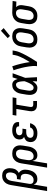

<svg xmlns="http://www.w3.org/2000/svg" viewBox="1485 -2324 1024 4094"><g transform="rotate(-90 1997.0 -277.0)"><path d="M-30 215 98 -556Q102 -579 109 -603Q116 -627 129 -649Q142 -671 160.5 -689.5Q179 -708 201.5 -720.5Q224 -733 248.5 -738Q273 -743 297 -743Q297 -743 297 -743Q297 -743 297 -743Q324 -743 350 -737Q376 -731 397 -716.5Q418 -702 431.5 -680Q445 -658 451.5 -633Q458 -608 457.5 -581Q457 -554 453 -526Q449 -505 442.5 -484.5Q436 -464 423 -445.5Q410 -427 392.5 -412Q375 -397 355 -388Q378 -375 394.5 -353.5Q411 -332 419 -305.5Q427 -279 426.5 -250Q426 -221 421 -192Q417 -168 410 -144Q403 -120 391.5 -97Q380 -74 362.5 -53.5Q345 -33 323 -18.5Q301 -4 276.5 2Q252 8 227 8Q207 8 187 3.5Q167 -1 151.5 -11.5Q136 -22 125 -38Q114 -54 109 -72L61 215ZM203 -72Q220 -72 236.5 -76Q253 -80 268 -90Q283 -100 294.5 -113.5Q306 -127 313.5 -142.5Q321 -158 325.5 -174.5Q330 -191 333 -207Q336 -224 337 -240.5Q338 -257 335.5 -273Q333 -289 327 -303.5Q321 -318 309.5 -328.5Q298 -339 283 -343.5Q268 -348 251 -348H213L226 -428H265Q284 -428 303 -437Q322 -446 334.5 -462.5Q347 -479 353.5 -498Q360 -517 364 -536Q366 -551 367 -565.5Q368 -580 366.5 -594Q365 -608 360 -621Q355 -634 346 -644Q337 -654 323.5 -658.5Q310 -663 296 -663Q275 -663 254 -652.5Q233 -642 219 -624Q205 -606 197.5 -585Q190 -564 186 -542L124 -165Q121 -146 124 -128Q127 -110 138 -96.5Q149 -83 166.5 -77.5Q184 -72 203 -72Z M470 215 562 -341Q566 -365 574 -389Q582 -413 595.5 -435.5Q609 -458 629 -476.5Q649 -495 672 -507Q695 -519 720 -523.5Q745 -528 770 -528Q799 -528 827 -522Q855 -516 877.5 -501Q900 -486 915.5 -463.5Q931 -441 938 -414Q945 -387 944.5 -358Q944 -329 939 -299L919 -179Q916 -157 909 -134Q902 -111 891 -90Q880 -69 863.5 -50Q847 -31 826.5 -17.5Q806 -4 783 2Q760 8 737 8Q713 8 690.5 1.5Q668 -5 652 -20.5Q636 -36 626.5 -56Q617 -76 613 -99L561 215ZM713 -72Q735 -72 757 -81.5Q779 -91 795 -109Q811 -127 819 -149Q827 -171 831 -193L851 -313Q853 -329 854 -345Q855 -361 852.5 -376Q850 -391 843.5 -405Q837 -419 826 -429Q815 -439 800 -443.5Q785 -448 769 -448Q769 -448 769 -448Q769 -448 769 -448Q747 -448 724.5 -438.5Q702 -429 686.5 -411Q671 -393 663 -371.5Q655 -350 651 -328L633 -218Q630 -201 629 -184Q628 -167 630 -151Q632 -135 637.5 -120Q643 -105 654 -93.5Q665 -82 680.5 -77Q696 -72 713 -72Z M1203 8Q1177 8 1151.5 4.5Q1126 1 1103 -8Q1080 -17 1061 -32.5Q1042 -48 1030.5 -69Q1019 -90 1016 -115.5Q1013 -141 1017 -167Q1020 -186 1028.5 -204.5Q1037 -223 1052.5 -237Q1068 -251 1086 -260Q1104 -269 1123 -275Q1108 -284 1096 -297Q1084 -310 1077.5 -327Q1071 -344 1070 -362.5Q1069 -381 1072 -401Q1075 -421 1084.5 -440.5Q1094 -460 1109.5 -475.5Q1125 -491 1144.5 -501.5Q1164 -512 1184.5 -518Q1205 -524 1225.5 -526Q1246 -528 1266 -528Q1289 -528 1311 -525.5Q1333 -523 1353.5 -516.5Q1374 -510 1392 -499Q1410 -488 1422 -471Q1434 -454 1439 -432.5Q1444 -411 1440 -388Q1440 -387 1439.5 -385Q1439 -383 1439 -382H1349Q1349 -382 1349 -383Q1349 -384 1349 -385Q1352 -401 1345 -414.5Q1338 -428 1325.5 -435.5Q1313 -443 1297.5 -445.5Q1282 -448 1266 -448Q1255 -448 1244.5 -447Q1234 -446 1223 -443.5Q1212 -441 1201.5 -436.5Q1191 -432 1182 -424.5Q1173 -417 1167.5 -407Q1162 -397 1161 -386Q1158 -369 1163 -353Q1168 -337 1181 -327Q1194 -317 1211 -313.5Q1228 -310 1245 -310H1301L1288 -230H1232Q1219 -230 1206 -229Q1193 -228 1180.5 -225Q1168 -222 1155.5 -216.5Q1143 -211 1132 -202.5Q1121 -194 1115 -181.5Q1109 -169 1106 -156Q1103 -137 1109.5 -119Q1116 -101 1130.5 -90.5Q1145 -80 1164 -76Q1183 -72 1203 -72Q1222 -72 1241 -75Q1260 -78 1278 -87.5Q1296 -97 1309.5 -113Q1323 -129 1326 -148H1416Q1412 -125 1401.5 -103Q1391 -81 1375 -62Q1359 -43 1338 -29Q1317 -15 1294.5 -6.5Q1272 2 1249 5Q1226 8 1203 8Z M1810 0Q1788 0 1767 -3.5Q1746 -7 1728 -16.5Q1710 -26 1697 -42Q1684 -58 1678 -77Q1672 -96 1671.5 -118Q1671 -140 1675 -161L1721 -440H1579L1592 -520H1968L1954 -440H1812L1764 -148Q1762 -135 1762.5 -122.5Q1763 -110 1769 -100Q1775 -90 1786 -85Q1797 -80 1810 -80H1891V0Z M2175 8Q2147 8 2120.5 1Q2094 -6 2074 -22Q2054 -38 2042 -61.5Q2030 -85 2024.5 -111Q2019 -137 2020.5 -165Q2022 -193 2026 -221L2046 -341Q2050 -364 2057 -387.5Q2064 -411 2076.5 -432.5Q2089 -454 2106.5 -473Q2124 -492 2145.5 -505Q2167 -518 2191 -523Q2215 -528 2239 -528Q2263 -528 2284 -519Q2305 -510 2320 -493.5Q2335 -477 2344.5 -456Q2354 -435 2360 -413Q2369 -440 2377 -466.5Q2385 -493 2394 -520H2482Q2457 -453 2433.5 -385.5Q2410 -318 2384 -251Q2389 -188 2391.5 -125.5Q2394 -63 2398 0H2310Q2310 -23 2310.5 -46.5Q2311 -70 2311 -94Q2300 -75 2286 -57Q2272 -39 2254.5 -24Q2237 -9 2216 -0.5Q2195 8 2175 8ZM2175 -72Q2194 -72 2212 -85Q2230 -98 2242.5 -115.5Q2255 -133 2264.5 -151.5Q2274 -170 2282.5 -189Q2291 -208 2298 -227Q2305 -246 2312 -265Q2312 -284 2310.5 -302Q2309 -320 2307 -338Q2305 -356 2301.5 -374Q2298 -392 2291 -408Q2284 -424 2271 -436Q2258 -448 2239 -448Q2225 -448 2211 -443.5Q2197 -439 2185.5 -429.5Q2174 -420 2165 -407.5Q2156 -395 2150 -382Q2144 -369 2140.5 -355Q2137 -341 2135 -327L2115 -207Q2113 -193 2111.5 -178Q2110 -163 2111 -148.5Q2112 -134 2115.5 -120.5Q2119 -107 2126.5 -95.5Q2134 -84 2147 -78Q2160 -72 2175 -72Z M2633 0Q2640 -44 2636.5 -87.5Q2633 -131 2627 -173Q2621 -215 2612.5 -256.5Q2604 -298 2594 -339Q2584 -380 2572 -420.5Q2560 -461 2545 -500L2630 -528Q2646 -484 2659.5 -438Q2673 -392 2684 -345Q2695 -298 2704.5 -250.5Q2714 -203 2720 -154Q2736 -179 2751 -204.5Q2766 -230 2780 -255.5Q2794 -281 2807.5 -307Q2821 -333 2832.5 -359.5Q2844 -386 2854 -413Q2864 -440 2868 -468L2877 -520H2968L2959 -468Q2952 -427 2936 -386Q2920 -345 2901 -305.5Q2882 -266 2861 -227.5Q2840 -189 2817.5 -151Q2795 -113 2771.5 -75Q2748 -37 2724 0Z M3205 8Q3175 8 3147 2Q3119 -4 3096.5 -19Q3074 -34 3058.5 -56.5Q3043 -79 3036 -106Q3029 -133 3029 -162Q3029 -191 3034 -221L3054 -341Q3058 -365 3066.5 -390Q3075 -415 3089.5 -437.5Q3104 -460 3124.5 -478Q3145 -496 3169 -507.5Q3193 -519 3218.5 -523.5Q3244 -528 3269 -528Q3298 -528 3326 -522Q3354 -516 3377 -501Q3400 -486 3415.5 -463.5Q3431 -441 3438 -414Q3445 -387 3444.5 -358Q3444 -329 3439 -299L3419 -179Q3415 -155 3407 -130Q3399 -105 3384.5 -82.5Q3370 -60 3349 -42Q3328 -24 3304.5 -12.5Q3281 -1 3255.5 3.5Q3230 8 3205 8ZM3206 -72Q3228 -72 3251.5 -80.5Q3275 -89 3292 -107Q3309 -125 3318 -147.5Q3327 -170 3331 -193L3351 -313Q3353 -329 3354 -345Q3355 -361 3352.5 -376.5Q3350 -392 3343.5 -406Q3337 -420 3325.5 -430Q3314 -440 3299 -444Q3284 -448 3268 -448Q3245 -448 3222 -439.5Q3199 -431 3182 -413Q3165 -395 3156 -372.5Q3147 -350 3143 -327L3123 -207Q3120 -191 3119.5 -175Q3119 -159 3121.5 -143.5Q3124 -128 3130.5 -114Q3137 -100 3148 -90Q3159 -80 3174.5 -76Q3190 -72 3206 -72ZM3278 -576 3231 -624 3388 -769 3445 -711Z M3704 8Q3675 8 3647 2Q3619 -4 3596 -19Q3573 -34 3558 -56.5Q3543 -79 3536 -106Q3529 -133 3529 -162Q3529 -191 3534 -221L3554 -341Q3558 -365 3566.5 -389.5Q3575 -414 3589.5 -435.5Q3604 -457 3624.5 -475Q3645 -493 3668.5 -504.5Q3692 -516 3717 -522Q3742 -528 3766 -528Q3770 -528 3773.5 -528Q3777 -528 3781 -528L4024 -520L4010 -440L3892 -444Q3906 -432 3916 -415.5Q3926 -399 3930.5 -380Q3935 -361 3935 -340.5Q3935 -320 3931 -299L3911 -179Q3907 -155 3899.5 -131Q3892 -107 3878 -84.5Q3864 -62 3844.5 -43.5Q3825 -25 3801.5 -13Q3778 -1 3753 3.5Q3728 8 3704 8ZM3705 -72Q3727 -72 3749 -81.5Q3771 -91 3787 -109Q3803 -127 3811 -148.5Q3819 -170 3823 -193L3843 -313Q3845 -328 3846 -343Q3847 -358 3845.5 -372.5Q3844 -387 3839 -400.5Q3834 -414 3825.5 -424.5Q3817 -435 3803.5 -441Q3790 -447 3775 -448H3768Q3766 -448 3764 -448Q3762 -448 3761 -448Q3739 -448 3717 -438Q3695 -428 3679 -410.5Q3663 -393 3654.5 -371Q3646 -349 3643 -327L3623 -207Q3620 -191 3619.5 -175Q3619 -159 3621.5 -144Q3624 -129 3630 -115Q3636 -101 3647 -91Q3658 -81 3673 -76.5Q3688 -72 3704 -72Q3705 -72 3705 -72Q3705 -72 3705 -72Z"/></g></svg>

Font: Iosevka SS04 Medium Oblique
Style: Regular
Weight: 500
Italic angle: -9°
Monospace: yes
Designer: Belleve Invis
Foundry: Belleve Invis
Version: Version 19.0.0; ttfautohint (v1.8.4)